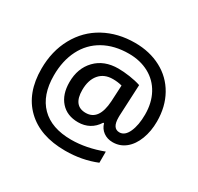

<svg xmlns="http://www.w3.org/2000/svg" viewBox="-167 -916 1233 1197"><g transform="rotate(30 449.0 -317.5)"><path d="M842.8 -360.8Q842.8 -291 820.8 -233.2Q798.8 -175.3 759 -143.1Q719.2 -110.8 667 -110.8Q628.4 -110.8 600.1 -131.3Q571.8 -151.9 562 -187H556.2Q532.2 -148.9 497.1 -129.9Q461.9 -110.8 418 -110.8Q338.4 -110.8 292.7 -162.1Q247.1 -213.4 247.1 -300.8Q247.1 -401.4 307.6 -464.1Q368.2 -526.9 470.2 -526.9Q507.3 -526.9 552.5 -520.3Q597.7 -513.7 632.8 -502L622.1 -274.9V-263.2Q622.1 -185.1 672.9 -185.1Q711.4 -185.1 734.1 -234.9Q756.8 -284.7 756.8 -361.8Q756.8 -445.3 722.7 -508.5Q688.5 -571.8 625.5 -606Q562.5 -640.1 481 -640.1Q377 -640.1 300 -597.2Q223.1 -554.2 182.6 -474.4Q142.1 -394.5 142.1 -289.1Q142.1 -147.5 217.8 -71.3Q293.5 4.9 435.1 4.9Q543 4.9 660.2 -39.1V41Q557.6 83 437 83Q256.3 83 155.3 -14.4Q54.2 -111.8 54.2 -286.1Q54.2 -413.6 108.9 -512.9Q163.6 -612.3 260.5 -665Q357.4 -717.8 480 -717.8Q585.9 -717.8 668.7 -673.8Q751.5 -629.9 797.1 -548.6Q842.8 -467.3 842.8 -360.8ZM340.8 -298.8Q340.8 -185.1 430.2 -185.1Q524.4 -185.1 533.2 -328.1L539.1 -444.8Q508.3 -453.1 473.1 -453.1Q410.6 -453.1 375.7 -411.6Q340.8 -370.1 340.8 -298.8Z"/></g></svg>

Font: Open Sans Semibold
Style: Regular
Weight: 600
Foundry: Ascender Corporation
Version: Version 1.10; ttfautohint (v1.5.65-e2d9)